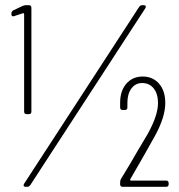

<svg xmlns="http://www.w3.org/2000/svg" viewBox="-20 -720 689 740"><path d="M80 -700H91Q101 -700 101 -690V-290Q101 -280 91 -280H83Q73 -280 73 -290V-665Q73 -667 71.5 -668.5Q70 -670 68 -669L35 -658L31 -657Q24 -657 24 -665V-668Q24 -676 31 -680L67 -697Q73 -700 80 -700ZM73 -12 516 -693Q521 -700 528 -700H534Q540 -700 541.5 -696.5Q543 -693 540 -688L97 -7Q92 0 85 0H79Q73 0 71.5 -3.5Q70 -7 73 -12ZM443 -10V-17Q443 -24 446 -30Q480 -85 512 -141L550 -205Q589 -276 589 -323Q589 -358 572.5 -379Q556 -400 528 -400Q502 -400 486.5 -379Q471 -358 471 -324V-306Q471 -296 461 -296H453Q443 -296 443 -306V-324Q443 -370 467 -397.5Q491 -425 530 -425Q569 -425 593 -397.5Q617 -370 617 -323Q617 -268 576 -194Q540 -129 482 -29Q481 -27 482 -25.5Q483 -24 485 -24H620Q630 -24 630 -14V-10Q630 0 620 0H453Q443 0 443 -10Z"/></svg>

Font: Barlow Condensed Thin
Style: Regular
Weight: 250
Width: 3
Designer: Jeremy Tribby
Foundry: Tribby Type
Version: Version 1.408